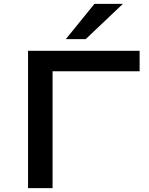

<svg xmlns="http://www.w3.org/2000/svg" viewBox="-20 -966 767 986"><path d="M124 0V-705H697V-600H250V0ZM318 -765 465 -946H611L420 -765Z"/></svg>

Font: Nunito Sans 7pt Expanded SemiBold
Style: Regular
Weight: 600
Width: 7
Designer: Vernon Adams
Foundry: Vernon Adams
Version: Version 3.101;gftools[0.9.27]